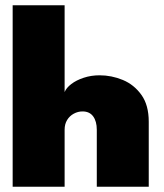

<svg xmlns="http://www.w3.org/2000/svg" viewBox="-20 -708 620 728"><path d="M357.5 -422.5Q403 -422.5 445.8 -404.8Q488.5 -387 516.2 -348.2Q544 -309.5 544 -246.5V0H347V-216Q347 -248 333.2 -266.8Q319.5 -285.5 293 -285.5Q275.5 -285.5 259.8 -277Q244 -268.5 234.5 -253Q225 -237.5 225 -216V0H28V-688H225V-359Q231.5 -375 250.5 -389.5Q269.5 -404 297.5 -413.2Q325.5 -422.5 357.5 -422.5Z"/></svg>

Font: League Spartan Thin Black
Style: Regular
Weight: 900
Version: Version 2.002